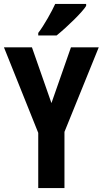

<svg xmlns="http://www.w3.org/2000/svg" viewBox="-20 -954 521 974"><path d="M174 -774H267C324 -820 400 -895 417 -924V-934H260C245 -900 203 -824 174 -787ZM174 0H307V-285L481 -714H340L241 -431L142 -714H0L174 -280Z"/></svg>

Font: Kathrein 77 Bold Condensed
Style: Regular
Weight: 700
Width: 3
Designer: Lazydogs Typefoundry, based on Open Sans by Ascender Corporation
Foundry: Lazydogs Typefoundry
Version: Version 1.003;PS 001.003;hotconv 1.0.88;makeotf.lib2.5.64775